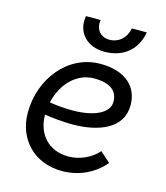

<svg xmlns="http://www.w3.org/2000/svg" viewBox="-109 -804 772 893"><g transform="rotate(15 277.0 -357.5)"><path d="M272 5C350 5 424 -27 475 -88L426 -132C394 -95 340 -68 283 -68C187 -68 129 -136 129 -227V-228C172 -222 217 -217 262 -217C389 -217 502 -260 502 -373C502 -458 443 -523 318 -523C162 -523 49 -381 49 -217C49 -90 137 5 272 5ZM318 -582C416 -582 473 -639 487 -720H415C407 -673 372 -642 327 -642C287 -642 257 -672 265 -720H194C180 -636 239 -582 318 -582ZM136 -289C157 -385 226 -450 306 -450C391 -450 421 -415 421 -368C421 -312 347 -280 247 -280C211 -280 172 -283 136 -289Z"/></g></svg>

Font: Fixel Text 20240404
Style: Italic
Weight: 400
Width: 4
Italic angle: -10°
Designer: AlfaBravo + MacPaw
Foundry: Kyrylo Tkachov, Marchela Mozhyna, Serhii Makarenko, Maria Weinstein, Zakhar Kryvoshyya
Version: Version 1.211;Glyphs 3.2 (3225)